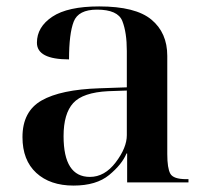

<svg xmlns="http://www.w3.org/2000/svg" viewBox="-20 -568 645 598"><path d="M209 10Q280 10 320 -23Q360 -56 374 -90H376V0H567V-10H560Q520 -10 510.5 -27Q501 -44 501 -88V-394Q501 -466 451.5 -507Q402 -548 289 -548Q191 -548 143 -516Q95 -484 95 -435Q95 -383 195 -383Q195 -463 209.5 -500.5Q224 -538 282 -538Q347 -538 361 -502.5Q375 -467 375 -409V-296L289 -293Q169 -289 109.5 -255Q50 -221 50 -141Q50 -69 93 -29.5Q136 10 209 10ZM260 -17Q178 -17 178 -144Q178 -214 208 -247Q238 -280 317 -284L375 -286V-147Q375 -108 340.5 -62.5Q306 -17 260 -17Z"/></svg>

Font: Noto Serif Display Semi
Style: Regular
Weight: 600
Designer: Monotype Design Team
Foundry: Monotype Imaging Inc.
Version: Version 1.900